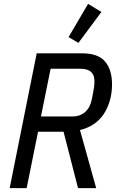

<svg xmlns="http://www.w3.org/2000/svg" viewBox="-20 -974 615 994"><path d="M118 0H30L170 -698H404Q488 -698 524 -655.5Q560 -613 560 -537Q560 -492 548.5 -452.5Q537 -413 516 -382Q495 -351 464 -330.5Q433 -310 394 -301L478 0H384L309 -292H177ZM355 -371Q394 -371 420.5 -394Q447 -417 456 -462Q460 -483 462.5 -497Q465 -511 466.5 -521Q468 -531 468.5 -538.5Q469 -546 469 -554Q469 -618 397 -618H242L192 -371ZM386 -752 335 -782 436 -954 505 -912Z"/></svg>

Font: IBM Plex Sans Cond Text
Style: Italic
Weight: 450
Width: 3
Italic angle: -11°
Designer: Mike Abbink, Paul van der Laan, Pieter van Rosmalen
Foundry: Bold Monday
Version: Version 1.3